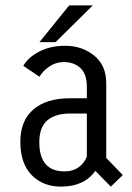

<svg xmlns="http://www.w3.org/2000/svg" viewBox="-20 -682 490 713"><path d="M126.5 -525.5 237 -662H324.5L186.5 -525.5ZM391.5 11 334 -47.5Q293 11 206.5 11Q139.5 11 97.5 -32Q55.5 -75 55.5 -155.5Q55.5 -234 104 -275.5Q152.5 -317 238.5 -317H302.5V-360Q302.5 -406.5 279 -429Q255.5 -451.5 216.5 -451.5Q187.5 -451.5 163.5 -435.2Q139.5 -419 126.5 -397L66.5 -437.5Q84.5 -469 125.8 -490.5Q167 -512 221.5 -512Q285 -512 329.8 -475.5Q374.5 -439 374.5 -373.5V-95.5L436 -32ZM220 -45.5Q250.5 -45.5 271.8 -60.8Q293 -76 302.5 -100.5V-260.5H242.5Q185.5 -260.5 155.8 -235.2Q126 -210 126 -153.5Q126 -45.5 220 -45.5Z"/></svg>

Font: League Mono Condensed Light
Style: Regular
Weight: 300
Width: 1
Designer: Tyler Finck
Foundry: The League of Moveable Type / Tyler Finck
Version: Version 2.210